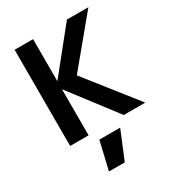

<svg xmlns="http://www.w3.org/2000/svg" viewBox="-233 -860 1143 1262"><g transform="rotate(-30 339.0 -228.5)"><path d="M219 -730V-413H221L476 -730H639L349 -380L649 0H486L221 -347H219V0H79V-730ZM216 273 266 60H424L336 273Z"/></g></svg>

Font: Mplus 1p Bold
Style: Bold
Weight: 700
Version: Version 1.061